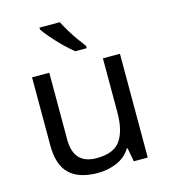

<svg xmlns="http://www.w3.org/2000/svg" viewBox="-114 -857 847 958"><g transform="rotate(-15 309.0 -378.0)"><path d="M533 -536V0H461L448 -71H444Q418 -29 372 -9.5Q326 10 274 10Q177 10 128 -36.5Q79 -83 79 -185V-536H168V-191Q168 -63 287 -63Q376 -63 410.5 -113Q445 -163 445 -257V-536ZM284 -766Q295 -744 311.5 -716.5Q328 -689 346.5 -663Q365 -637 380 -618V-606H321Q298 -624 269 -652.5Q240 -681 215.5 -709.5Q191 -738 179 -756V-766Z"/></g></svg>

Font: Noto Sans Pau Cin Hau
Style: Regular
Weight: 400
Designer: Monotype Design Team
Foundry: Monotype Imaging Inc.
Version: Version 2.002; ttfautohint (v1.8.4.7-5d5b)